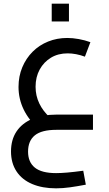

<svg xmlns="http://www.w3.org/2000/svg" viewBox="-20 -708 597 1047"><path d="M286 319Q211 319 155.5 295.5Q100 272 70 226.5Q40 181 40 118Q40 54 70 9Q100 -36 155.5 -59.5Q211 -83 287 -83H487V0H287Q207 0 170 30Q133 60 133 119Q133 176 170 206Q207 236 286 236Q311 236 346.5 233Q382 230 434 223L448 299Q401 308 361.5 313.5Q322 319 286 319ZM190 -7Q137 -53 109 -111Q81 -169 81 -234Q81 -292 101.5 -341Q122 -390 158 -426Q194 -462 242.5 -481.5Q291 -501 347 -501Q376 -501 409.5 -495Q443 -489 473 -478L443 -399Q419 -408 395 -412.5Q371 -417 349 -417Q297 -417 258 -393.5Q219 -370 196.5 -329Q174 -288 174 -235Q174 -186 194.5 -143.5Q215 -101 252 -68ZM262 -591V-688H356V-591Z"/></svg>

Font: Cairo Play SemiBold
Style: Regular
Weight: 600
Designer: Mohamed Gaber, Accademia di Belle Arti di Urbino
Foundry: Kief Type Foundry, Accademia di Belle Arti di Urbino
Version: Version 3.130;gftools[0.9.24]